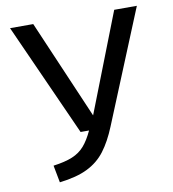

<svg xmlns="http://www.w3.org/2000/svg" viewBox="-81 -778 777 861"><g transform="rotate(-10 307.5 -347.5)"><path d="M599.5 -706.7 389.2 -193.8Q363.1 -129.7 331 -87.4Q299 -45.1 249.7 -20.8Q200.5 3.6 122.1 12.8L107.2 -65.6Q161 -72.8 194.4 -86.7Q227.7 -100.5 249.7 -125.9Q271.8 -151.3 291.3 -193.3H252.8L22.1 -706.7H127.7L321 -256.9L496.4 -706.7Z"/></g></svg>

Font: Fira Code Retina
Style: Regular
Weight: 450
Monospace: yes
Designer: Carrois Corporate, Edenspiekermann AG, Nikita Prokopov
Foundry: Carrois Corporate, Edenspiekermann AG, Nikita Prokopov
Version: Version 6.002